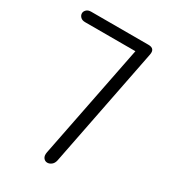

<svg xmlns="http://www.w3.org/2000/svg" viewBox="-147 -641 628 714"><g transform="rotate(30 167.0 -284.0)"><path d="M171 0Q161 0 154.5 -8.5Q148 -17 151 -33L253 -549L278 -568Q307 -568 301 -539L200 -26Q197 -13 188.5 -6.5Q180 0 171 0ZM5 -546Q5 -554 12 -561Q19 -568 32 -568H278V-523H32Q19 -523 12 -530Q5 -537 5 -546Z"/></g></svg>

Font: Edu QLD Beginners
Style: Regular
Weight: 400
Designer: Tina and Corey Anderson
Foundry: Google for Education
Version: Version 1.001